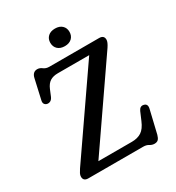

<svg xmlns="http://www.w3.org/2000/svg" viewBox="-210 -1009 1062 1157"><g transform="rotate(-30 321.0 -431.0)"><path d="M567 -623.5 178 -59.5H411.5Q451 -59.5 477.8 -76.8Q504.5 -94 523.5 -139.5L547.5 -195.5Q559.5 -222 583 -217Q611 -211.5 602.5 -177.5L565 -19.5Q559.5 0.5 550.5 9.8Q541.5 19 524 19Q507.5 19 492.5 9.5Q477.5 0 455.5 0H74Q40 0 40 -30.5Q40 -41.5 45.8 -52.8Q51.5 -64 60 -76.5L449.5 -640.5H231Q198.5 -640.5 177.2 -627.2Q156 -614 142.5 -582L124.5 -538.5Q117.5 -522.5 106.8 -516.5Q96 -510.5 84.5 -512.5Q72.5 -514.5 66.2 -523.8Q60 -533 63.5 -548L94.5 -685.5Q103 -724 135.5 -724Q152.5 -724 168 -712Q183.5 -700 206.5 -700H552.5Q586.5 -700 586.5 -669.5Q586.5 -652.5 567 -623.5ZM350.5 -760.5Q319.5 -760.5 301.5 -777.2Q283.5 -794 283.5 -822Q283.5 -849 301.5 -865.8Q319.5 -882.5 350.5 -882.5Q381.5 -882.5 399.2 -865.8Q417 -849 417 -822Q417 -794.5 399.2 -777.5Q381.5 -760.5 350.5 -760.5Z"/></g></svg>

Font: Fraunces 9pt SuperSoft
Style: Regular
Weight: 400
Version: Version 1.000;[b76b70a41]